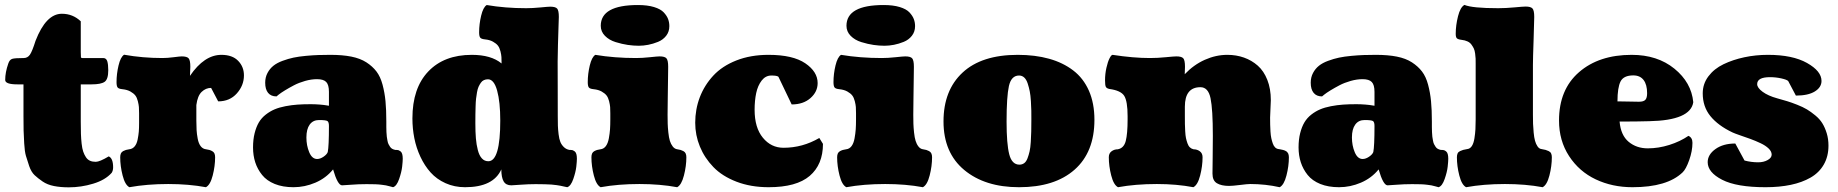

<svg xmlns="http://www.w3.org/2000/svg" viewBox="-20 -761 7599 794"><path d="M376 -91.8Q392.1 -91.8 429.7 -114.3Q447.8 -106.4 447.8 -68.8Q447.8 -55.7 441.9 -46.4Q415.5 -16.6 365.7 -1.5Q315.9 13.7 264.6 13.7Q230.5 13.7 203.1 8.3Q175.8 2.9 156.5 -10.3Q137.2 -23.4 123.3 -36.4Q109.4 -49.3 100.8 -74Q92.3 -98.6 87.2 -116.5Q82 -134.3 80.1 -167.7Q78.1 -201.2 77.6 -221.2Q77.1 -241.2 77.1 -280.8V-412.1H51.8Q1.5 -412.1 1.5 -430.2Q1.5 -461.9 14.2 -498Q19.5 -514.2 30.5 -517.6Q41.5 -521 78.1 -521Q94.2 -521 103.8 -534.9Q113.3 -548.8 127 -592.3Q170.4 -704.1 235.8 -704.1Q281.2 -704.1 314 -672.9V-545.9Q314 -527.8 314.7 -524.4Q315.4 -521 320.3 -521H406.7Q419.4 -521 423.6 -507.8Q427.7 -494.6 427.7 -470.7Q427.7 -433.1 412.6 -422.6Q397.5 -412.1 358.9 -412.1H314V-257.8Q314 -228 314.7 -207.5Q315.4 -187 317.6 -166.7Q319.8 -146.5 324.2 -133.8Q328.6 -121.1 335.4 -110.8Q342.3 -100.6 352.3 -96.2Q362.3 -91.8 376 -91.8Z M792 -262.2Q792 -238.8 793 -222.9Q793.9 -207 797.6 -187.3Q801.3 -167.5 810.1 -156.2Q818.8 -145 832.5 -143.6Q841.3 -142.1 845.9 -140.9Q850.6 -139.6 857.2 -136.2Q863.8 -132.8 866.7 -126.5Q869.6 -120.1 869.6 -110.8Q869.6 -74.2 859.6 -35.2Q849.6 3.9 831.5 13.2Q760.7 0 675.8 0Q587.9 0 515.1 13.2Q497.1 3.9 487.1 -35.2Q477.1 -74.2 477.1 -110.8Q477.1 -120.1 480 -126.5Q482.9 -132.8 489.5 -136.2Q496.1 -139.6 500.7 -140.9Q505.4 -142.1 514.2 -143.6Q527.8 -145 536.6 -155.3Q545.4 -165.5 549.1 -183.6Q552.7 -201.7 554 -216.6Q555.2 -231.4 555.2 -252.4V-292.5Q555.2 -308.6 554.4 -318.4Q553.7 -328.1 550 -342.8Q546.4 -357.4 539.6 -366.2Q532.7 -375 519.3 -382.6Q505.9 -390.1 486.3 -392.1Q470.7 -393.6 466.3 -399.4Q461.9 -405.3 461.9 -421.4Q461.9 -455.1 470.2 -490.2Q478.5 -525.4 493.2 -534.7Q569.8 -521 651.9 -521Q671.9 -521 698.2 -524.4Q724.6 -527.8 731.4 -527.8Q753.4 -527.8 760.3 -519.5Q767.1 -511.2 767.1 -484.9Q767.1 -478 765.6 -447.3Q824.7 -534.2 895.5 -534.2Q940.9 -534.2 964.8 -509.5Q988.8 -484.9 988.8 -449.2Q988.8 -407.7 959.5 -374.8Q930.2 -341.8 882.3 -341.8L853 -397.5Q831.1 -397.5 814 -381.1Q796.9 -364.7 792 -326.7Z M1357.4 -60.5Q1328.1 -24.4 1284.2 -5.6Q1240.2 13.2 1193.8 13.2Q1149.4 13.2 1116.2 -0.2Q1083 -13.7 1064 -37.4Q1044.9 -61 1035.6 -89.6Q1026.4 -118.2 1026.4 -151.4Q1026.4 -184.1 1033 -210.2Q1039.6 -236.3 1050.5 -254.9Q1061.5 -273.4 1079.1 -287.1Q1096.7 -300.8 1115.7 -308.8Q1134.8 -316.9 1160.4 -321.8Q1186 -326.7 1210.4 -328.4Q1234.9 -330.1 1265.1 -330.1Q1283.2 -330.1 1302 -328.6Q1320.8 -327.1 1330.6 -325.2L1340.3 -323.7V-381.3Q1340.3 -410.2 1329.1 -421.9Q1317.9 -433.6 1291 -433.6Q1267.6 -433.6 1241.7 -426.3Q1215.8 -418.9 1195.8 -408.4Q1175.8 -397.9 1158.7 -387.5Q1141.6 -377 1132.3 -369.6L1123.5 -362.3Q1100.6 -362.3 1088.6 -377Q1076.7 -391.6 1076.7 -418.9Q1076.7 -441.4 1086.2 -459.2Q1095.7 -477.1 1110.6 -489Q1125.5 -501 1148.7 -509.5Q1171.9 -518.1 1193.8 -522.7Q1215.8 -527.3 1245.1 -530Q1274.4 -532.7 1296.4 -533.4Q1318.4 -534.2 1346.2 -534.2Q1396 -534.2 1432.9 -526.9Q1469.7 -519.5 1495.1 -503.2Q1520.5 -486.8 1536.9 -465.3Q1553.2 -443.8 1562 -410.9Q1570.8 -377.9 1574.2 -342.5Q1577.6 -307.1 1577.6 -257.8Q1577.6 -242.7 1577.6 -235.4Q1577.6 -228 1578.1 -215.1Q1578.6 -202.1 1579.6 -195.6Q1580.6 -189 1582.3 -179.4Q1584 -169.9 1586.7 -164.8Q1589.4 -159.7 1593 -154.1Q1596.7 -148.4 1602.1 -145.5Q1607.4 -142.6 1614.3 -141.1Q1614.7 -141.1 1620.4 -140.9Q1626 -140.6 1629.2 -139.4Q1632.3 -138.2 1636.7 -134.8Q1641.1 -131.3 1643.3 -123.8Q1645.5 -116.2 1645.5 -104.5Q1645.5 -94.2 1643.1 -72Q1640.6 -49.8 1630.6 -20.8Q1620.6 8.3 1605.5 13.2Q1603 12.7 1591.8 9.5Q1580.6 6.3 1575.9 5.6Q1571.3 4.9 1559.1 3.2Q1546.9 1.5 1532 1Q1517.1 0.5 1496.1 0.5Q1461.9 0.5 1432.9 2.9Q1403.8 5.4 1394.5 5.4Q1376.5 5.4 1357.4 -60.5ZM1335.4 -132.3Q1340.3 -156.2 1340.3 -240.2Q1340.3 -255.9 1334.2 -260.3Q1328.1 -264.6 1299.3 -264.6Q1274.4 -264.6 1260.7 -245.8Q1247.1 -227.1 1247.1 -192.4Q1247.1 -159.2 1258.8 -131.3Q1270.5 -103.5 1291.5 -103.5Q1304.2 -103.5 1318.1 -113Q1332 -122.6 1335.4 -132.3Z M2286.1 -506.8Q2286.1 -447.8 2286.4 -393.3Q2286.6 -338.9 2286.6 -281.2Q2286.6 -256.3 2287.1 -241.2Q2287.6 -226.1 2290 -205.8Q2292.5 -185.5 2297.4 -173.8Q2302.2 -162.1 2311.8 -152.8Q2321.3 -143.6 2334.5 -141.1Q2335 -141.1 2340.6 -140.9Q2346.2 -140.6 2349.4 -139.4Q2352.5 -138.2 2356.9 -134.8Q2361.3 -131.3 2363.5 -123.8Q2365.7 -116.2 2365.7 -104.5Q2365.7 -94.2 2363.3 -72Q2360.8 -49.8 2350.8 -20.8Q2340.8 8.3 2325.7 13.2Q2322.8 12.7 2312 10.3Q2301.3 7.8 2297.4 7.1Q2293.5 6.3 2282 4.6Q2270.5 2.9 2260.3 2.2Q2250 1.5 2232.9 1Q2215.8 0.5 2195.3 0.5Q2164.6 0.5 2133.3 2.9Q2102.1 5.4 2094.2 5.4Q2072.3 5.4 2062.7 -11Q2053.2 -27.3 2053.2 -60.5Q2020 13.2 1903.3 13.2Q1859.4 13.2 1822.5 -3.4Q1785.6 -20 1760.7 -47.9Q1735.8 -75.7 1718.5 -112.8Q1701.2 -149.9 1693.4 -189.7Q1685.5 -229.5 1685.5 -271.5Q1685.5 -396.5 1751 -465.3Q1816.4 -534.2 1931.2 -534.2Q2011.2 -534.2 2054.2 -498.5Q2054.2 -514.6 2053.7 -524.4Q2053.2 -534.2 2049.6 -548.8Q2045.9 -563.5 2039.1 -572.3Q2032.2 -581.1 2018.8 -588.6Q2005.4 -596.2 1985.8 -598.1Q1970.2 -599.6 1965.8 -605.5Q1961.4 -611.3 1961.4 -627.4Q1961.4 -661.1 1969.7 -696Q1978 -731 1992.7 -740.2Q2069.3 -727.1 2156.2 -727.1Q2181.6 -727.1 2214.4 -730.2Q2247.1 -733.4 2255.4 -733.4Q2277.3 -733.4 2284.2 -725.3Q2291 -717.3 2291 -690.9Q2291 -689 2289.8 -654.5Q2288.6 -620.1 2287.4 -575.9Q2286.1 -531.7 2286.1 -506.8ZM1945.8 -251Q1945.8 -215.3 1948 -189Q1950.2 -162.6 1956.1 -140.1Q1961.9 -117.7 1972.7 -106Q1983.4 -94.2 1999.5 -94.2Q2048.8 -94.2 2048.8 -262.7Q2048.8 -339.4 2035.9 -386.2Q2022.9 -433.1 1998 -433.1Q1988.8 -433.1 1981.2 -429.7Q1973.6 -426.3 1968.3 -418.5Q1962.9 -410.6 1959 -402.1Q1955.1 -393.6 1952.6 -379.2Q1950.2 -364.7 1948.7 -352.8Q1947.3 -340.8 1946.8 -321.3Q1946.3 -301.8 1946 -287.8Q1945.8 -273.9 1945.8 -251Z M2621.6 -571.8Q2600.1 -571.8 2576.4 -575.2Q2552.7 -578.6 2525.9 -586.9Q2499 -595.2 2481.7 -612.8Q2464.4 -630.4 2464.4 -654.3Q2464.4 -740.2 2618.2 -740.2Q2657.2 -740.2 2684.6 -731.9Q2711.9 -723.6 2724.9 -709.7Q2737.8 -695.8 2742.9 -682.1Q2748 -668.5 2748 -652.8Q2748 -629.9 2734.9 -613Q2721.7 -596.2 2701.2 -587.9Q2680.7 -579.6 2660.6 -575.7Q2640.6 -571.8 2621.6 -571.8ZM2740.7 -286.6Q2740.7 -264.6 2741.2 -249.3Q2741.7 -233.9 2743.9 -212.9Q2746.1 -191.9 2750.2 -178.5Q2754.4 -165 2762.2 -155Q2770 -145 2781.2 -143.6Q2790 -142.1 2794.7 -140.9Q2799.3 -139.6 2805.9 -136.2Q2812.5 -132.8 2815.4 -126.5Q2818.4 -120.1 2818.4 -110.8Q2818.4 -74.2 2808.3 -35.2Q2798.3 3.9 2780.3 13.2Q2709.5 0 2624.5 0Q2536.1 0 2463.9 13.2Q2445.8 3.9 2435.8 -35.2Q2425.8 -74.2 2425.8 -110.8Q2425.8 -120.1 2428.7 -126.5Q2431.6 -132.8 2438.2 -136.2Q2444.8 -139.6 2449.5 -140.9Q2454.1 -142.1 2462.9 -143.6Q2476.6 -145 2485.4 -156.7Q2494.1 -168.5 2497.8 -188.7Q2501.5 -209 2502.7 -226.1Q2503.9 -243.2 2503.9 -267.1V-292.5Q2503.9 -308.6 2503.2 -318.4Q2502.4 -328.1 2498.8 -342.8Q2495.1 -357.4 2488.3 -366.2Q2481.4 -375 2468 -382.6Q2454.6 -390.1 2435.1 -392.1Q2419.4 -393.6 2415 -399.4Q2410.6 -405.3 2410.6 -421.4Q2410.6 -455.1 2418.9 -490Q2427.2 -524.9 2441.9 -534.2Q2521 -521 2610.4 -521Q2635.7 -521 2667.5 -524.4Q2699.2 -527.8 2707.5 -527.8Q2729.5 -527.8 2736.3 -519.5Q2743.2 -511.2 2743.2 -484.9Q2743.2 -482.9 2742.7 -444.8Q2742.2 -406.7 2741.5 -359.1Q2740.7 -311.5 2740.7 -286.6Z M3368.2 -190.4 3383.3 -166Q3383.3 -80.6 3328.6 -33.7Q3273.9 13.2 3158.7 13.2Q3085 13.2 3025.9 -9.5Q2966.8 -32.2 2930.2 -70.1Q2893.6 -107.9 2874.3 -155Q2855 -202.1 2855 -253.4Q2855 -309.1 2874 -358.9Q2893.1 -408.7 2929.7 -448.2Q2966.3 -487.8 3025.1 -511Q3084 -534.2 3158.2 -534.2Q3258.8 -534.2 3310.1 -499.3Q3361.3 -464.4 3361.3 -417.5Q3361.3 -381.3 3331.5 -355.2Q3301.8 -329.1 3253.9 -329.1L3199.2 -443.4Q3193.8 -448.7 3169.9 -448.7Q3146 -448.7 3129.9 -428Q3113.8 -407.2 3107.2 -376.2Q3100.6 -345.2 3100.6 -307.1Q3100.6 -232.9 3134.8 -191.4Q3168.9 -149.9 3220.2 -149.9Q3298.8 -149.9 3368.2 -190.4Z M3637.7 -571.8Q3616.2 -571.8 3592.5 -575.2Q3568.8 -578.6 3542 -586.9Q3515.1 -595.2 3497.8 -612.8Q3480.5 -630.4 3480.5 -654.3Q3480.5 -740.2 3634.3 -740.2Q3673.3 -740.2 3700.7 -731.9Q3728 -723.6 3741 -709.7Q3753.9 -695.8 3759 -682.1Q3764.2 -668.5 3764.2 -652.8Q3764.2 -629.9 3751 -613Q3737.8 -596.2 3717.3 -587.9Q3696.8 -579.6 3676.8 -575.7Q3656.7 -571.8 3637.7 -571.8ZM3756.8 -286.6Q3756.8 -264.6 3757.3 -249.3Q3757.8 -233.9 3760 -212.9Q3762.2 -191.9 3766.4 -178.5Q3770.5 -165 3778.3 -155Q3786.1 -145 3797.4 -143.6Q3806.2 -142.1 3810.8 -140.9Q3815.4 -139.6 3822 -136.2Q3828.6 -132.8 3831.5 -126.5Q3834.5 -120.1 3834.5 -110.8Q3834.5 -74.2 3824.5 -35.2Q3814.5 3.9 3796.4 13.2Q3725.6 0 3640.6 0Q3552.2 0 3480 13.2Q3461.9 3.9 3451.9 -35.2Q3441.9 -74.2 3441.9 -110.8Q3441.9 -120.1 3444.8 -126.5Q3447.8 -132.8 3454.3 -136.2Q3460.9 -139.6 3465.6 -140.9Q3470.2 -142.1 3479 -143.6Q3492.7 -145 3501.5 -156.7Q3510.3 -168.5 3513.9 -188.7Q3517.6 -209 3518.8 -226.1Q3520 -243.2 3520 -267.1V-292.5Q3520 -308.6 3519.3 -318.4Q3518.6 -328.1 3514.9 -342.8Q3511.2 -357.4 3504.4 -366.2Q3497.6 -375 3484.1 -382.6Q3470.7 -390.1 3451.2 -392.1Q3435.5 -393.6 3431.2 -399.4Q3426.8 -405.3 3426.8 -421.4Q3426.8 -455.1 3435.1 -490Q3443.4 -524.9 3458 -534.2Q3537.1 -521 3626.5 -521Q3651.9 -521 3683.6 -524.4Q3715.3 -527.8 3723.6 -527.8Q3745.6 -527.8 3752.4 -519.5Q3759.3 -511.2 3759.3 -484.9Q3759.3 -482.9 3758.8 -444.8Q3758.3 -406.7 3757.6 -359.1Q3756.8 -311.5 3756.8 -286.6Z M4194.3 13.2Q4053.2 13.2 3967.5 -58.1Q3881.8 -129.4 3881.8 -258.8Q3881.8 -387.7 3960.7 -460.9Q4039.6 -534.2 4188.5 -534.2Q4260.7 -534.2 4318.4 -518.1Q4376 -502 4418.2 -469.7Q4460.4 -437.5 4483.2 -385.7Q4505.9 -334 4505.9 -265.6Q4505.9 -131.8 4423.8 -59.3Q4341.8 13.2 4194.3 13.2ZM4142.6 -258.3Q4142.6 -166 4153.6 -123Q4164.6 -80.1 4195.8 -80.1Q4207 -80.1 4215.6 -86.4Q4224.1 -92.8 4229.2 -106.4Q4234.4 -120.1 4237.8 -135Q4241.2 -149.9 4242.7 -173.8Q4244.1 -197.8 4244.6 -217.3Q4245.1 -236.8 4245.1 -266.6Q4245.1 -289.1 4244.9 -303.5Q4244.6 -317.9 4243.2 -342.5Q4241.7 -367.2 4238.5 -383.1Q4235.4 -398.9 4230 -415.5Q4224.6 -432.1 4215.6 -440.4Q4206.5 -448.7 4194.3 -448.7Q4162.1 -448.7 4152.3 -405.3Q4142.6 -361.8 4142.6 -258.3Z M5150.4 0Q5138.7 0 5108.2 3.9Q5077.6 7.8 5062.5 7.8Q5030.8 7.8 5012.5 -3.2Q4994.1 -14.2 4994.1 -43Q4994.1 -64.5 4994.9 -109.4Q4995.6 -154.3 4995.6 -198.7Q4995.6 -309.1 4986.1 -354.7Q4976.6 -400.4 4944.3 -400.4Q4879.9 -400.4 4879.9 -319.8V-281.7Q4879.9 -260.3 4880.1 -248.3Q4880.4 -236.3 4881.3 -218.3Q4882.3 -200.2 4884.5 -189.9Q4886.7 -179.7 4890.6 -168.5Q4894.5 -157.2 4900.9 -151.4Q4907.2 -145.5 4916 -143.6Q4930.7 -143.6 4941.9 -135.3Q4953.1 -127 4953.1 -110.8Q4953.1 -74.2 4943.1 -35.2Q4933.1 3.9 4915 13.2Q4845.7 0 4764.2 0Q4675.8 0 4603.5 13.2Q4585.4 3.9 4575.4 -35.2Q4565.4 -74.2 4565.4 -110.8Q4565.4 -127 4576.7 -135.3Q4587.9 -143.6 4602.5 -143.6Q4627.9 -148.4 4635.5 -178.2Q4643.1 -208 4643.1 -267.1V-280.3Q4643.1 -342.3 4629.2 -364.5Q4615.2 -386.7 4567.9 -393.1Q4556.2 -395.5 4553 -402.1Q4549.8 -408.7 4549.8 -429.2Q4549.8 -455.1 4555.4 -480.2Q4561 -505.4 4568.4 -519.8Q4575.7 -534.2 4581.1 -534.2Q4667 -521 4735.4 -521Q4766.6 -521 4800.8 -524.4Q4835 -527.8 4844.7 -527.8Q4865.7 -527.8 4873 -520.3Q4880.4 -512.7 4880.4 -484.9L4879.4 -454.1Q4916.5 -493.2 4962.4 -513.7Q5008.3 -534.2 5055.7 -534.2Q5092.3 -534.2 5124.3 -522.9Q5156.2 -511.7 5181.4 -489.5Q5206.5 -467.3 5220.9 -430.7Q5235.4 -394 5235.4 -346.7Q5235.4 -335 5233.9 -311Q5232.4 -287.1 5232.4 -274.4Q5232.4 -257.3 5232.7 -245.6Q5232.9 -233.9 5233.9 -217.5Q5234.9 -201.2 5237.3 -189.9Q5239.7 -178.7 5243.4 -168Q5247.1 -157.2 5253.2 -151.4Q5259.3 -145.5 5267.6 -144.5Q5268.6 -144.5 5273.4 -143.6Q5278.3 -142.6 5279.5 -142.3Q5280.8 -142.1 5285.2 -141.1Q5289.6 -140.1 5291 -139.4Q5292.5 -138.7 5295.9 -137.2Q5299.3 -135.7 5300.8 -134.3Q5302.2 -132.8 5304.4 -130.4Q5306.6 -127.9 5307.6 -125.2Q5308.6 -122.6 5309.3 -118.9Q5310.1 -115.2 5310.1 -110.8Q5310.1 -74.2 5300 -35.2Q5290 3.9 5272 13.2Q5212.9 0 5150.4 0Z M5681.2 -60.5Q5651.9 -24.4 5607.9 -5.6Q5564 13.2 5517.6 13.2Q5473.1 13.2 5439.9 -0.2Q5406.7 -13.7 5387.7 -37.4Q5368.7 -61 5359.4 -89.6Q5350.1 -118.2 5350.1 -151.4Q5350.1 -184.1 5356.7 -210.2Q5363.3 -236.3 5374.3 -254.9Q5385.3 -273.4 5402.8 -287.1Q5420.4 -300.8 5439.5 -308.8Q5458.5 -316.9 5484.1 -321.8Q5509.8 -326.7 5534.2 -328.4Q5558.6 -330.1 5588.9 -330.1Q5606.9 -330.1 5625.7 -328.6Q5644.5 -327.1 5654.3 -325.2L5664.1 -323.7V-381.3Q5664.1 -410.2 5652.8 -421.9Q5641.6 -433.6 5614.7 -433.6Q5591.3 -433.6 5565.4 -426.3Q5539.6 -418.9 5519.5 -408.4Q5499.5 -397.9 5482.4 -387.5Q5465.3 -377 5456.1 -369.6L5447.3 -362.3Q5424.3 -362.3 5412.4 -377Q5400.4 -391.6 5400.4 -418.9Q5400.4 -441.4 5409.9 -459.2Q5419.4 -477.1 5434.3 -489Q5449.2 -501 5472.4 -509.5Q5495.6 -518.1 5517.6 -522.7Q5539.6 -527.3 5568.8 -530Q5598.1 -532.7 5620.1 -533.4Q5642.1 -534.2 5669.9 -534.2Q5719.7 -534.2 5756.6 -526.9Q5793.5 -519.5 5818.8 -503.2Q5844.2 -486.8 5860.6 -465.3Q5877 -443.8 5885.7 -410.9Q5894.5 -377.9 5897.9 -342.5Q5901.4 -307.1 5901.4 -257.8Q5901.4 -242.7 5901.4 -235.4Q5901.4 -228 5901.9 -215.1Q5902.3 -202.1 5903.3 -195.6Q5904.3 -189 5906 -179.4Q5907.7 -169.9 5910.4 -164.8Q5913.1 -159.7 5916.7 -154.1Q5920.4 -148.4 5925.8 -145.5Q5931.2 -142.6 5938 -141.1Q5938.5 -141.1 5944.1 -140.9Q5949.7 -140.6 5952.9 -139.4Q5956.1 -138.2 5960.4 -134.8Q5964.8 -131.3 5967 -123.8Q5969.2 -116.2 5969.2 -104.5Q5969.2 -94.2 5966.8 -72Q5964.4 -49.8 5954.3 -20.8Q5944.3 8.3 5929.2 13.2Q5926.8 12.7 5915.5 9.5Q5904.3 6.3 5899.7 5.6Q5895 4.9 5882.8 3.2Q5870.6 1.5 5855.7 1Q5840.8 0.5 5819.8 0.5Q5785.6 0.5 5756.6 2.9Q5727.5 5.4 5718.3 5.4Q5700.2 5.4 5681.2 -60.5ZM5659.2 -132.3Q5664.1 -156.2 5664.1 -240.2Q5664.1 -255.9 5658 -260.3Q5651.9 -264.6 5623 -264.6Q5598.1 -264.6 5584.5 -245.8Q5570.8 -227.1 5570.8 -192.4Q5570.8 -159.2 5582.5 -131.3Q5594.2 -103.5 5615.2 -103.5Q5627.9 -103.5 5641.8 -113Q5655.8 -122.6 5659.2 -132.3Z M6324.7 -690.9Q6324.7 -669.9 6322 -594.2Q6319.3 -518.6 6319.3 -492.7V-286.6Q6319.3 -265.1 6319.8 -249.3Q6320.3 -233.4 6322.3 -212.9Q6324.2 -192.4 6327.9 -179Q6331.5 -165.5 6338.4 -155.5Q6345.2 -145.5 6355 -144.5Q6366.2 -142.6 6371.6 -141.1Q6377 -139.6 6384.3 -136.2Q6391.6 -132.8 6394.5 -126.5Q6397.5 -120.1 6397.5 -110.8Q6397.5 -74.2 6387.5 -35.2Q6377.4 3.9 6359.4 13.2Q6288.6 0 6203.6 0Q6115.7 0 6043 13.2Q6024.9 3.9 6014.9 -35.2Q6004.9 -74.2 6004.9 -110.8Q6004.9 -120.1 6007.8 -126.5Q6010.7 -132.8 6018.1 -136.2Q6025.4 -139.6 6030.8 -141.1Q6036.1 -142.6 6047.4 -144.5Q6059.1 -145.5 6066.7 -157Q6074.2 -168.5 6077.4 -189Q6080.6 -209.5 6081.5 -226.3Q6082.5 -243.2 6082.5 -267.1V-497.1Q6082.5 -510.7 6082.3 -518.6Q6082 -526.4 6080.3 -539.3Q6078.6 -552.2 6075 -560.1Q6071.3 -567.9 6065.2 -576.4Q6059.1 -585 6048.6 -589.8Q6038.1 -594.7 6024.4 -596.2Q6008.8 -598.1 6004.4 -603Q6000 -607.9 6000 -621.1Q6000 -656.2 6009.5 -693.8Q6019 -731.4 6036.1 -740.7Q6068.4 -727.1 6175.8 -727.1Q6207 -727.1 6243.2 -730.5Q6279.3 -733.9 6289.1 -733.9Q6309.6 -733.9 6317.1 -726.3Q6324.7 -718.8 6324.7 -690.9Z M6668.9 -341.8Q6683.1 -341.8 6712.4 -341.1Q6741.7 -340.3 6757.8 -340.3Q6777.3 -340.3 6784.4 -348.4Q6791.5 -356.4 6791.5 -375.5Q6791.5 -411.1 6776.9 -430.2Q6762.2 -449.2 6734.4 -449.2Q6694.3 -449.2 6681.6 -424.1Q6668.9 -398.9 6668.9 -341.8ZM6938 -47.9Q6874 13.2 6731 13.2Q6647.5 13.2 6578.9 -19.3Q6510.3 -51.8 6468.8 -115.5Q6427.2 -179.2 6427.2 -262.7Q6427.2 -390.6 6509.8 -462.4Q6592.3 -534.2 6727.5 -534.2Q6834 -534.2 6904.3 -477.1Q6974.6 -419.9 6982.4 -338.4Q6971.2 -263.2 6800.3 -259.8Q6751 -258.3 6677.7 -258.3Q6682.6 -201.7 6715.1 -174.6Q6747.6 -147.5 6794.4 -147.5Q6838.4 -147.5 6883.3 -161.6Q6928.2 -175.8 6962.4 -199.2Q6979 -191.9 6979 -170.4Q6979 -136.7 6965.6 -98.9Q6952.1 -61 6938 -47.9Z M7541.5 -158.7Q7541.5 -114.3 7522.2 -80.6Q7502.9 -46.9 7467.5 -26.6Q7432.1 -6.3 7385.5 3.4Q7338.9 13.2 7281.2 13.2Q7161.6 13.2 7101.8 -17.6Q7042 -48.3 7042 -90.3Q7042 -121.6 7074 -144.5Q7106 -167.5 7156.2 -167.5L7194.3 -97.2Q7222.2 -89.8 7250.5 -89.8Q7273.4 -89.8 7290 -99.1Q7306.6 -108.4 7306.6 -121.6Q7306.6 -134.8 7293.9 -147Q7281.2 -159.2 7260.5 -168.9Q7239.7 -178.7 7219 -186.3Q7198.2 -193.8 7176 -201.4Q7153.8 -209 7144.5 -213.4Q7085 -241.7 7053.2 -280.8Q7021.5 -319.8 7021.5 -375Q7021.5 -414.1 7044.9 -445.3Q7068.4 -476.6 7107.4 -495.4Q7146.5 -514.2 7193.6 -524.2Q7240.7 -534.2 7291 -534.2Q7393.1 -534.2 7452.9 -500.5Q7512.7 -466.8 7512.7 -426.3Q7512.7 -399.9 7485.1 -382.8Q7457.5 -365.7 7406.7 -365.7L7375 -425.8Q7369.6 -431.6 7346.4 -436.8Q7323.2 -441.9 7299.8 -441.9Q7246.6 -441.9 7246.6 -413.1Q7246.6 -397.9 7269.3 -381.3Q7292 -364.7 7329.1 -354.5Q7354 -347.7 7370.8 -342.5Q7387.7 -337.4 7411.9 -327.9Q7436 -318.4 7452.4 -308.6Q7468.8 -298.8 7487.1 -283.7Q7505.4 -268.6 7516.1 -251.2Q7526.9 -233.9 7534.2 -210.2Q7541.5 -186.5 7541.5 -158.7Z"/></svg>

Font: Coustard Black
Style: Regular
Weight: 900
Foundry: vernon adams
Version: Version 1.001;